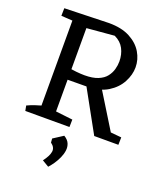

<svg xmlns="http://www.w3.org/2000/svg" viewBox="-164 -765 966 1136"><g transform="rotate(20 319.0 -197.0)"><path d="M175 -259 178 -331Q210 -324 240.5 -321Q271 -318 293 -318Q344 -318 377 -331.5Q410 -345 427.5 -367.5Q445 -390 452 -415.5Q459 -441 459 -465Q459 -509 440.5 -544.5Q422 -580 381 -599L196 -583L45 -650L324 -658Q404 -658 456.5 -630Q509 -602 535 -558Q561 -514 561 -465Q561 -418 536 -371Q511 -324 460.5 -292.5Q410 -261 333 -260ZM36 0 30 -32Q53 -43 78.5 -51.5Q104 -60 129 -67L130 0ZM174 0 177 -63 315 -47 314 0ZM115 0V-650H208V0ZM482 0 485 -60 623 -47 622 0ZM140 -596 44 -602 45 -650H138ZM470 0 305 -299 398 -308 588 0ZM276 264 234 239Q263 201 267.5 173Q272 145 243 124L241 99L303 59Q328 74 336.5 94.5Q345 115 342 138Q339 161 328.5 184.5Q318 208 304 228.5Q290 249 276 264Z"/></g></svg>

Font: Eczar
Style: Regular
Weight: 400
Designer: Vaibhav Singh
Foundry: Rosetta Type Foundry
Version: Version 2.000